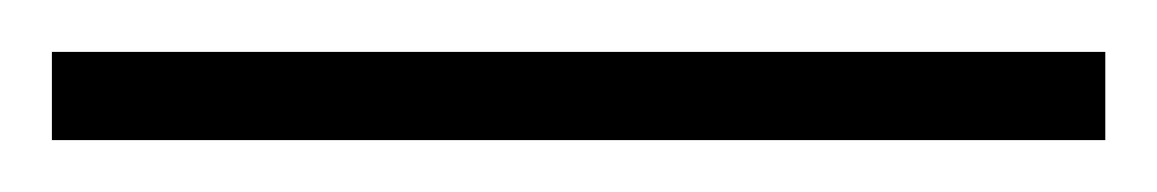

<svg xmlns="http://www.w3.org/2000/svg" viewBox="-24 -814 446 74"><path d="M402 -760V-794H-4V-760Z"/></svg>

Font: Noto Sans Gurmukhi UI ExtraCondensed ExtraLight
Style: Regular
Weight: 200
Width: 2
Designer: Jelle Bosma - Monotype Design Team
Foundry: Monotype Imaging Inc.
Version: Version 2.004